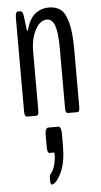

<svg xmlns="http://www.w3.org/2000/svg" viewBox="-57 -533 468 894"><g transform="rotate(-5 177.0 -85.5)"><path d="M153.3 324.7Q151.4 325.7 149.9 325.7Q142.1 325.7 142.1 305.7V298.3Q142.1 293.5 142.3 290Q142.6 286.6 142.8 284.7Q143.1 282.7 144.3 280.3Q145.5 277.8 146 277.1Q146.5 276.4 149.2 272.9Q151.9 269.5 152.8 268.1Q162.6 254.4 168.2 231.2Q173.8 208 173.8 190.9Q173.8 177.7 170.9 177.7H150.4Q140.1 177.7 140.1 150.9V89.4Q140.1 74.7 144.5 67.1Q148.9 59.6 154.8 59.6H202.6Q208.5 59.6 212.2 68.6Q215.8 77.6 215.8 92.8V146.5Q215.8 224.1 196 269Q176.3 314 153.3 324.7ZM61.5 0Q49.3 0 49.3 -24.4V-460.9Q49.3 -491.2 61 -491.2H70.3Q77.1 -491.2 80.8 -486.8Q84.5 -482.4 86.9 -467.3L94.7 -403.3Q96.2 -397.9 98.1 -397.9Q100.1 -397.9 101.1 -403.3Q108.9 -432.1 121.3 -451.7Q133.8 -471.2 148.7 -480.5Q163.6 -489.7 177 -493.4Q190.4 -497.1 206.5 -497.1Q240.2 -497.1 261.5 -480.2Q282.7 -463.4 294.9 -417.7Q307.1 -372.1 307.1 -294.4V-24.4Q307.1 -9.8 304.2 -4.9Q301.3 0 295.4 0H252.4Q246.6 0 243.7 -4.9Q240.7 -9.8 240.7 -24.4V-304.7Q240.7 -376 229 -408.9Q217.3 -441.9 192.4 -441.9Q159.7 -441.9 137.7 -400.1Q115.7 -358.4 115.7 -299.3V-24.4Q115.7 -9.8 112.8 -4.9Q109.9 0 104 0Z"/></g></svg>

Font: BenchNine
Style: Regular
Weight: 400
Designer: Vernon Adams
Foundry: Vernon Adams
Version: Version 1 ; ttfautohint (v0.92.18-e454-dirty) -l 8 -r 50 -G 